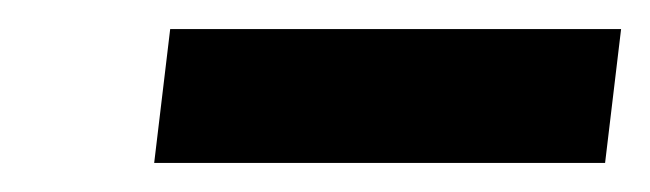

<svg xmlns="http://www.w3.org/2000/svg" viewBox="-20 -696 447 132"><path d="M86 -584 97 -676H407L396 -584Z"/></svg>

Font: Orkney
Style: BoldItalic
Weight: 700
Designer: Samuel Oakes and Alfredo Marco Pradil
Foundry: Alfredo Marco Pradil
Version: 1.0; ttfautohint (v1.5)